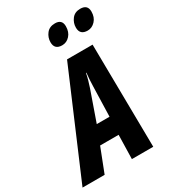

<svg xmlns="http://www.w3.org/2000/svg" viewBox="-285 -1051 1026 1159"><g transform="rotate(-30 228.0 -471.0)"><path d="M339 -894Q339 -942 290 -942Q251 -942 230.5 -915.5Q210 -889 210 -856Q210 -805 263 -805Q294 -805 316.5 -829.5Q339 -854 339 -894ZM517 -894Q517 -942 466 -942Q428 -942 407.5 -915.5Q387 -889 387 -856Q387 -805 441 -805Q471 -805 494 -829.5Q517 -854 517 -894ZM278 -497Q286 -522 292.5 -544Q299 -566 303 -589H306Q303 -564 302 -541.5Q301 -519 300 -495L294 -289H205ZM93 0 158 -167H287L283 0H432L423 -717H245L-61 0Z"/></g></svg>

Font: Noto Sans UI Condensed ExtraBold
Style: Italic
Weight: 800
Width: 3
Designer: Monotype Design Team
Foundry: Monotype Imaging Inc.
Version: 1.001